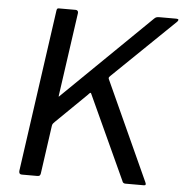

<svg xmlns="http://www.w3.org/2000/svg" viewBox="-53 -793 806 844"><g transform="rotate(5 350.5 -371.0)"><path d="M618 -14Q625 0 613 0H531Q520 0 517 -11L347 -381Q345 -386 341.5 -383.5Q338 -381 333 -375L199 -244Q195 -240 191.5 -236Q188 -232 187 -225L157 -12Q156 -6 153 -3Q150 0 141 0H74Q67 0 64 -4.5Q61 -9 62 -16L163 -732Q164 -738 166 -740Q168 -742 173 -742H247Q253 -742 256 -738Q259 -734 258 -728L206 -361Q205 -354 207 -356Q209 -358 214 -363L594 -734Q599 -739 604 -740.5Q609 -742 617 -742H691Q700 -742 700.5 -738Q701 -734 696 -729L424 -466Q421 -463 419 -460.5Q417 -458 418 -453L618 -14Z"/></g></svg>

Font: Libre Franklin
Style: Italic
Weight: 400
Italic angle: -8°
Designer: Pablo Impallari, Rodrigo Fuenzalida, Nhung Nguyen
Foundry: Impallari Type
Version: Version 3.000